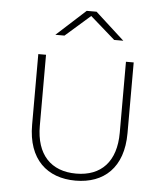

<svg xmlns="http://www.w3.org/2000/svg" viewBox="-52 -766 703 816"><g transform="rotate(5 299.5 -358.5)"><path d="M300 3C421 3 503 -70 503 -217V-519H470V-216C470 -93 407 -27 300 -27C193 -27 129 -93 129 -216V-519H96V-217C96 -70 179 3 300 3ZM161 -607H200L306 -700L412 -607H451L327 -720H285Z"/></g></svg>

Font: Chess Sans ExtraLight
Style: Regular
Weight: 275
Designer: Wolf Bōese
Foundry: Wolf Bōese
Version: Version 7.223;Glyphs 3.3 (3306)